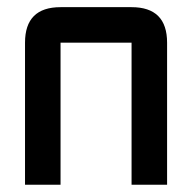

<svg xmlns="http://www.w3.org/2000/svg" viewBox="-20 -508 528 528"><path d="M341.8 -390.6H146.5V0H48.8V-390.6Q48.8 -488.3 146.5 -488.3H341.8Q439.5 -488.3 439.5 -390.6V0H341.8Z"/></svg>

Font: BabelStone Runic Dotted
Style: Regular
Weight: 400
Designer: Andrew West
Foundry: BabelStone
Version: Version 3.003 March 14, 2022